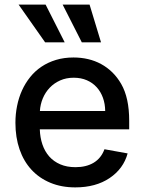

<svg xmlns="http://www.w3.org/2000/svg" viewBox="-20 -802 627 833"><path d="M46.9 -269.2Q46.9 -307.2 54.2 -342.9Q61.4 -378.6 75.6 -410Q89.8 -441.4 111 -467.7Q132.1 -494 160.2 -512.8Q188.2 -531.6 223 -542.1Q257.8 -552.6 299 -552.6Q332 -552.6 362.2 -545.5Q392.4 -538.4 418.9 -524Q445.3 -509.6 467.3 -488.1Q489.3 -466.6 506 -437.5Q540.5 -377.5 540.5 -278.4V-240.8H152.7Q153.8 -205.3 164.1 -175.1Q174.4 -144.9 193.7 -123Q213.1 -101.2 241.5 -89Q269.9 -76.7 307.5 -76.7Q354.4 -76.7 386.7 -96.2Q419 -115.8 433.2 -154.5L533.7 -136.4Q515.6 -70 455.6 -29.5Q395.6 11 306.5 11Q246.4 11 198.3 -9.1Q150.2 -29.1 116.5 -65.7Q82.7 -102.3 64.8 -154.1Q46.9 -206 46.9 -269.2ZM153.1 -320.3H436.4Q436.1 -351.2 426.7 -377.5Q417.3 -403.8 399.7 -423.3Q382.1 -442.8 356.9 -453.8Q331.7 -464.8 299.7 -464.8Q267.4 -464.8 241.1 -453.1Q214.8 -441.4 195.8 -421.5Q176.8 -401.6 165.8 -375.4Q154.8 -349.1 153.1 -320.3ZM60.7 -782H177.9L260.7 -618.3H175.8ZM368.6 -782 418.3 -618.3H334.9L251.8 -782Z"/></svg>

Font: Inter P Medium
Style: Regular
Weight: 500
Designer: Rasmus Andersson
Foundry: rsms
Version: Version 3.018;git-588b23468